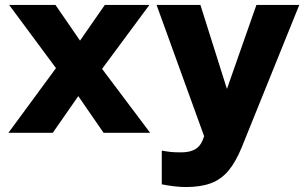

<svg xmlns="http://www.w3.org/2000/svg" viewBox="-20 -536 1240 775"><path d="M14 0 206 -261 17 -516H204L303 -372L403 -516H583L392 -258L586 0H398L296 -148L193 0Z M730 219Q709 219 683 216Q657 213 633 208V72Q656 76 670.5 77.5Q685 79 711 79Q745 79 766 67.5Q787 56 797 32L804 14L612 -516H789L896 -177L1015 -516H1188L956 58Q932 117 902.5 152.5Q873 188 831.5 203.5Q790 219 730 219Z"/></svg>

Font: Red Hat Mono VF Light
Style: Regular
Weight: 300
Monospace: yes
Designer: Pentagram, MCKL
Foundry: Pentagram, MCKL
Version: Version 1.023